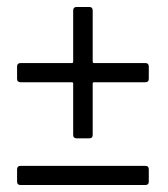

<svg xmlns="http://www.w3.org/2000/svg" viewBox="-20 -559 482 551"><path d="M190 -172V-319Q190 -323 186 -323H39Q29 -323 29 -333V-368Q29 -378 39 -378H186Q190 -378 190 -382V-529Q190 -539 200 -539H236Q246 -539 246 -529V-382Q246 -378 250 -378H397Q407 -378 407 -368V-333Q407 -323 397 -323H250Q246 -323 246 -319V-172Q246 -162 236 -162H200Q190 -162 190 -172ZM29 -38V-73Q29 -83 39 -83H397Q407 -83 407 -73V-38Q407 -28 397 -28H39Q29 -28 29 -38Z"/></svg>

Font: Barlow Condensed
Style: Regular
Weight: 400
Width: 3
Designer: Jeremy Tribby
Foundry: Tribby Type
Version: Version 1.500